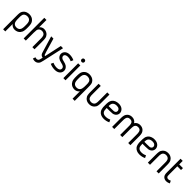

<svg xmlns="http://www.w3.org/2000/svg" viewBox="440 -2429 4381 4381"><g transform="rotate(45 2630.5 -238.5)"><path d="M237.8 -418Q210.4 -418 186.8 -408.4Q163.1 -398.9 148.9 -381.8Q137.7 -368.7 132.1 -347.7Q126.5 -326.7 125.7 -309.8Q125 -293 125 -258.8Q125 -211.4 126 -189Q127 -166.5 133.8 -139.2Q140.6 -111.8 154.8 -95.2Q185.1 -60.1 240.2 -60.1Q294.9 -60.1 325.2 -95.2Q335.9 -107.9 342.3 -123.8Q348.6 -139.6 351.3 -161.6Q354 -183.6 354.5 -198.5Q355 -213.4 355 -241.2Q355 -270 354.5 -283.9Q354 -297.9 351.3 -319.6Q348.6 -341.3 341.8 -356.4Q335 -371.6 323.2 -384.8Q293.5 -418 237.8 -418ZM237.8 -483.9Q325.7 -483.9 377 -426.8Q394 -407.2 404.5 -385Q415 -362.8 418.9 -335.4Q422.9 -308.1 423.8 -290.3Q424.8 -272.5 424.8 -241.2Q424.8 -207.5 424.1 -189.5Q423.3 -171.4 419.4 -143.8Q415.5 -116.2 405.8 -94.5Q396 -72.8 379.9 -53.2Q357.4 -25.9 322.8 -10Q288.1 5.9 245.1 5.9Q208.5 5.9 176.8 -10.3Q145 -26.4 125 -55.2V183.1H55.2V-249Q55.2 -280.3 55.4 -294.7Q55.7 -309.1 57.6 -331.1Q59.6 -353 63.7 -366.2Q67.9 -379.4 75.7 -394.8Q83.5 -410.2 95.2 -423.8Q122.1 -455.6 160.4 -469.7Q198.7 -483.9 237.8 -483.9Z M534.7 -666H604.5V-428.2Q622.1 -453.6 651.1 -468.8Q680.2 -483.9 714.8 -483.9Q755.9 -483.9 787.4 -469.2Q818.8 -454.6 838.9 -433.1Q855.5 -415.5 865.2 -396Q875 -376.5 879.2 -350.8Q883.3 -325.2 884 -307.6Q884.8 -290 884.8 -255.9V0H814.9V-255.9Q814.9 -294.4 813.7 -313.5Q812.5 -332.5 805.9 -354Q799.3 -375.5 785.6 -389.2Q756.8 -418 710 -418Q662.6 -418 633.8 -389.2Q614.3 -369.6 609.4 -341.1Q604.5 -312.5 604.5 -255.9V0H534.7Z M944.8 -478H1017.6L1111.8 -155.8Q1133.3 -83 1139.6 -73.2Q1146.5 -63 1165.5 -61L1255.9 -478H1327.6L1212.9 41Q1203.1 84.5 1195.1 106.7Q1187 128.9 1171.9 146Q1134.3 189 1074.7 189Q1044.9 189 1007.8 175.8L1028.8 113.8Q1054.2 123 1074.7 123Q1100.6 123 1117.7 106Q1127.9 95.7 1134.3 75.9Q1140.6 56.2 1151.9 3.9Q1109.4 -2 1086.9 -30.8Q1083.5 -35.2 1081.1 -39.1Q1078.6 -43 1075.9 -49.1Q1073.2 -55.2 1071.5 -59.6Q1069.8 -64 1066.4 -74.2Q1063 -84.5 1061 -91.1Q1059.1 -97.7 1054.2 -113.8Q1049.3 -129.9 1045.9 -141.1Z M1688 -451.2 1661.6 -390.1Q1603 -418 1542 -418Q1506.8 -418 1481.9 -403.8Q1452.6 -387.2 1452.6 -354Q1452.6 -324.7 1477.5 -305.2Q1491.2 -293.9 1507.6 -288.3Q1523.9 -282.7 1554.7 -275.9Q1619.6 -261.7 1651.9 -238.8Q1677.7 -220.2 1694.3 -192.4Q1710.9 -164.6 1710.9 -129.9Q1710.9 -97.7 1696 -70.6Q1681.2 -43.5 1656.7 -25.9Q1612.3 5.9 1542 5.9Q1454.6 5.9 1380.9 -28.8L1408.7 -88.9Q1470.7 -60.1 1542 -60.1Q1589.4 -60.1 1614.7 -79.1Q1640.6 -98.1 1640.6 -129.9Q1640.6 -163.1 1612.8 -184.1Q1589.8 -201.2 1533.7 -212.9Q1468.3 -226.6 1435.5 -252Q1411.6 -270 1397.2 -296.6Q1382.8 -323.2 1382.8 -354Q1382.8 -386.2 1398.2 -412.4Q1413.6 -438.5 1437 -455.1Q1478.5 -483.9 1542 -483.9Q1618.2 -483.9 1688 -451.2Z M1816.9 -635.7Q1830.1 -648.9 1850.6 -648.9Q1871.1 -648.9 1884.3 -635.7Q1897.5 -622.6 1897.5 -602.1Q1897.5 -581.5 1884.3 -568.4Q1871.1 -555.2 1850.6 -555.2Q1830.1 -555.2 1816.9 -568.4Q1803.7 -581.5 1803.7 -602.1Q1803.7 -622.6 1816.9 -635.7ZM1815.4 0V-478H1885.3V0Z M2182.1 -418Q2127 -418 2097.2 -384.8Q2085.4 -371.6 2078.6 -356.4Q2071.8 -341.3 2069.1 -319.6Q2066.4 -297.9 2065.9 -283.9Q2065.4 -270 2065.4 -241.2Q2065.4 -213.4 2065.9 -198.5Q2066.4 -183.6 2069.1 -161.6Q2071.8 -139.6 2078.1 -123.8Q2084.5 -107.9 2095.2 -95.2Q2125.5 -60.1 2180.2 -60.1Q2234.9 -60.1 2265.1 -95.2Q2279.3 -111.8 2286.1 -138.9Q2293 -166 2294.2 -189.2Q2295.4 -212.4 2295.4 -258.8Q2295.4 -292 2294.4 -309.6Q2293.5 -327.1 2287.8 -347.9Q2282.2 -368.7 2271 -381.8Q2256.8 -398.9 2233.2 -408.4Q2209.5 -418 2182.1 -418ZM2182.1 -483.9Q2221.7 -483.9 2260 -469.7Q2298.3 -455.6 2325.2 -423.8Q2352.5 -391.6 2358.9 -356.4Q2365.2 -321.3 2365.2 -249V183.1H2295.4V-55.2Q2275.4 -26.4 2243.7 -10.3Q2211.9 5.9 2175.3 5.9Q2132.3 5.9 2097.4 -10Q2062.5 -25.9 2040 -53.2Q2023.9 -72.8 2014.2 -94.5Q2004.4 -116.2 2000.5 -143.8Q1996.6 -171.4 1995.8 -189.5Q1995.1 -207.5 1995.1 -241.2Q1995.1 -272.5 1996.1 -290.3Q1997.1 -308.1 2001 -335.4Q2004.9 -362.8 2015.4 -385Q2025.9 -407.2 2043 -426.8Q2094.2 -483.9 2182.1 -483.9Z M2475.1 -478H2544.9V-222.2Q2544.9 -183.1 2545.9 -164.6Q2546.9 -146 2553.5 -124.3Q2560.1 -102.5 2573.7 -88.9Q2602.5 -60.1 2649.9 -60.1Q2697.3 -60.1 2726.1 -88.9Q2739.7 -102.5 2746.3 -124.3Q2752.9 -146 2753.9 -164.6Q2754.9 -183.1 2754.9 -222.2V-478H2824.7V-222.2Q2824.7 -188 2823.7 -170.4Q2822.8 -152.8 2818.8 -127.2Q2814.9 -101.6 2804.7 -82Q2794.4 -62.5 2777.8 -44.9Q2729 5.9 2649.9 5.9Q2570.8 5.9 2522 -44.9Q2505.4 -62.5 2495.1 -82Q2484.9 -101.6 2481 -127.2Q2477.1 -152.8 2476.1 -170.4Q2475.1 -188 2475.1 -222.2Z M3019 -102.1Q3050.3 -60.1 3118.7 -60.1Q3186 -60.1 3240.7 -88.9L3270 -28.8Q3202.1 5.9 3118.7 5.9Q3067.4 5.9 3027.3 -11.7Q2987.3 -29.3 2962.9 -62Q2944.8 -86.4 2936 -118.7Q2927.2 -150.9 2926 -173.3Q2924.8 -195.8 2924.8 -238.8Q2924.8 -275.9 2925.5 -293.5Q2926.3 -311 2929.4 -335.2Q2932.6 -359.4 2940.2 -377.2Q2947.8 -395 2960.9 -413.1Q2984.9 -446.8 3027.8 -465.3Q3070.8 -483.9 3124 -483.9Q3197.3 -483.9 3243.7 -446.8Q3292.5 -405.8 3293.9 -346.2Q3293.9 -314.9 3280 -289.6Q3266.1 -264.2 3243.7 -248Q3214.8 -227.5 3182.9 -222.7Q3150.9 -217.8 3087.9 -217.8H2996.1Q2996.1 -132.8 3019 -102.1ZM3224.1 -346.2Q3222.7 -377 3197.8 -397Q3172.4 -418 3124 -418Q3054.2 -418 3021 -378.9Q2996.1 -350.1 2996.1 -279.8H3087.9Q3142.1 -279.8 3163.6 -282.2Q3185.1 -284.7 3199.7 -295.9Q3224.1 -314 3224.1 -346.2Z M3553.7 -483.9Q3596.7 -483.9 3630.1 -465.8Q3663.6 -447.8 3683.6 -414.1Q3703.6 -447.8 3737.1 -465.8Q3770.5 -483.9 3813.5 -483.9Q3884.3 -483.9 3928.7 -440.9Q3943.4 -427.2 3953.1 -409.9Q3962.9 -392.6 3967.8 -377.7Q3972.7 -362.8 3975.3 -338.9Q3978 -314.9 3978.3 -300.3Q3978.5 -285.6 3978.5 -255.9V0H3908.7V-255.9Q3908.7 -296.9 3907.5 -316.9Q3906.2 -336.9 3899.4 -359.4Q3892.6 -381.8 3878.4 -395Q3854 -418 3813.5 -418Q3772.9 -418 3748.5 -395Q3728.5 -376 3723.4 -345.9Q3718.3 -315.9 3718.3 -255.9V0H3648.4V-255.9Q3648.4 -297.4 3647.5 -316.9Q3646.5 -336.4 3639.6 -359.1Q3632.8 -381.8 3618.7 -395Q3594.2 -418 3553.7 -418Q3512.7 -418 3488.3 -395Q3474.1 -381.8 3467.3 -359.1Q3460.4 -336.4 3459.5 -316.9Q3458.5 -297.4 3458.5 -255.9V0H3388.7V-255.9Q3388.7 -285.6 3388.9 -300.3Q3389.2 -314.9 3391.8 -338.9Q3394.5 -362.8 3399.4 -377.7Q3404.3 -392.6 3414.1 -409.9Q3423.8 -427.2 3438.5 -440.9Q3482.9 -483.9 3553.7 -483.9Z M4172.4 -102.1Q4203.6 -60.1 4272 -60.1Q4339.4 -60.1 4394 -88.9L4423.3 -28.8Q4355.5 5.9 4272 5.9Q4220.7 5.9 4180.7 -11.7Q4140.6 -29.3 4116.2 -62Q4098.1 -86.4 4089.4 -118.7Q4080.6 -150.9 4079.3 -173.3Q4078.1 -195.8 4078.1 -238.8Q4078.1 -275.9 4078.9 -293.5Q4079.6 -311 4082.8 -335.2Q4085.9 -359.4 4093.5 -377.2Q4101.1 -395 4114.3 -413.1Q4138.2 -446.8 4181.2 -465.3Q4224.1 -483.9 4277.3 -483.9Q4350.6 -483.9 4397 -446.8Q4445.8 -405.8 4447.3 -346.2Q4447.3 -314.9 4433.3 -289.6Q4419.4 -264.2 4397 -248Q4368.2 -227.5 4336.2 -222.7Q4304.2 -217.8 4241.2 -217.8H4149.4Q4149.4 -132.8 4172.4 -102.1ZM4377.4 -346.2Q4376 -377 4351.1 -397Q4325.7 -418 4277.3 -418Q4207.5 -418 4174.3 -378.9Q4149.4 -350.1 4149.4 -279.8H4241.2Q4295.4 -279.8 4316.9 -282.2Q4338.4 -284.7 4353 -295.9Q4377.4 -314 4377.4 -346.2Z M4844.7 -433.1Q4861.3 -415.5 4871.6 -396Q4881.8 -376.5 4885.7 -350.8Q4889.6 -325.2 4890.6 -307.6Q4891.6 -290 4891.6 -255.9V0H4821.8V-255.9Q4821.8 -294.9 4820.8 -313.5Q4819.8 -332 4813.2 -353.8Q4806.6 -375.5 4793 -389.2Q4764.2 -418 4716.8 -418Q4669.4 -418 4640.6 -389.2Q4627 -375.5 4620.4 -353.8Q4613.8 -332 4612.8 -313.5Q4611.8 -294.9 4611.8 -255.9V0H4542V-255.9Q4542 -290 4543 -307.6Q4543.9 -325.2 4547.9 -350.8Q4551.8 -376.5 4562 -396Q4572.3 -415.5 4588.9 -433.1Q4637.7 -483.9 4716.8 -483.9Q4795.9 -483.9 4844.7 -433.1Z M5076.7 -169.9Q5076.7 -125 5078.9 -108.9Q5081.1 -92.8 5090.8 -80.1Q5106.9 -60.1 5137.7 -60.1Q5167 -60.1 5202.6 -79.1L5232.9 -20Q5183.6 5.9 5137.7 5.9Q5105.5 5.9 5078.4 -6.3Q5051.3 -18.6 5034.7 -40Q5021.5 -56.6 5015.1 -78.4Q5008.8 -100.1 5007.8 -116.9Q5006.8 -133.8 5006.8 -169.9V-590.8H5076.7V-478H5196.8V-416H5076.7Z"/></g></svg>

Font: Gidolinya
Style: Regular
Weight: 400
Version: Version 1.0.3